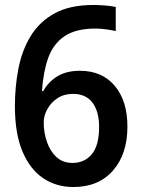

<svg xmlns="http://www.w3.org/2000/svg" viewBox="-20 -743 569 773"><path d="M40 -316Q40 -393 54 -466Q68 -539 103 -597Q138 -655 199.5 -689Q261 -723 356 -723Q377 -723 402.5 -721Q428 -719 446 -715V-618Q427 -622 406 -625Q385 -628 364 -628Q285 -628 239.5 -597Q194 -566 174 -509.5Q154 -453 149 -376H154Q174 -413 210.5 -435.5Q247 -458 302 -458Q391 -458 442 -397.5Q493 -337 493 -233Q493 -123 435 -56.5Q377 10 275 10Q207 10 154 -25.5Q101 -61 70.5 -133Q40 -205 40 -316ZM272 -87Q320 -87 349.5 -122Q379 -157 379 -232Q379 -294 352.5 -329.5Q326 -365 274 -365Q238 -365 212 -348Q186 -331 171 -304.5Q156 -278 156 -250Q156 -209 169 -171.5Q182 -134 207.5 -110.5Q233 -87 272 -87Z"/></svg>

Font: Noto Sans Sinhala UI SemiCondensed SemiBold
Style: Regular
Weight: 600
Width: 4
Designer: Jelle Bosma - Monotype Design Team
Foundry: Monotype Imaging Inc.
Version: Version 2.006; ttfautohint (v1.8.4.7-5d5b)